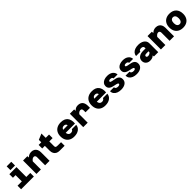

<svg xmlns="http://www.w3.org/2000/svg" viewBox="739 -3220 5672 5672"><g transform="rotate(-45 3575.0 -384.0)"><path d="M242 0V-560H428V0ZM62 0V-149H595V0ZM132 -411V-560H335V-411ZM239 -623V-780H431V-623Z M1065 0V-339Q1065 -373 1048.5 -394Q1032 -415 1002 -415Q967 -415 937 -391.5Q907 -368 870 -313L852 -456Q893 -518 944 -545Q995 -572 1051 -572Q1116 -572 1160.5 -545.5Q1205 -519 1228 -471Q1251 -423 1251 -358V0ZM703 0V-560H884L889 -474V0Z M1668 0Q1608 0 1562 -24Q1516 -48 1490.5 -95Q1465 -142 1465 -208V-662L1651 -740V-217Q1651 -188 1660 -173.5Q1669 -159 1690 -154Q1711 -149 1744 -149H1880V0ZM1355 -411V-560H1789V-411Z M2279 12Q2187 12 2122 -23Q2057 -58 2022 -123.5Q1987 -189 1987 -280Q1987 -370 2022.5 -435.5Q2058 -501 2125 -536.5Q2192 -572 2285 -572Q2437 -572 2505.5 -486.5Q2574 -401 2561 -248H2132L2133 -363L2372 -364Q2370 -395 2346 -415.5Q2322 -436 2286 -436Q2224 -436 2198 -395Q2172 -354 2172 -271Q2172 -231 2184 -200.5Q2196 -170 2220.5 -152.5Q2245 -135 2283 -135Q2317 -135 2344 -152.5Q2371 -170 2376 -196H2560Q2551 -101 2476 -44.5Q2401 12 2279 12Z M3016 -263V-341Q3016 -376 3001 -397Q2986 -418 2952 -418Q2920 -418 2886.5 -394Q2853 -370 2820 -312L2803 -449Q2830 -488 2858 -515.5Q2886 -543 2920.5 -557.5Q2955 -572 2999 -572Q3097 -572 3149.5 -515Q3202 -458 3202 -341V-263ZM2658 0V-560H2838L2844 -473V0Z M3579 12Q3487 12 3422 -23Q3357 -58 3322 -123.5Q3287 -189 3287 -280Q3287 -370 3322.5 -435.5Q3358 -501 3425 -536.5Q3492 -572 3585 -572Q3737 -572 3805.5 -486.5Q3874 -401 3861 -248H3432L3433 -363L3672 -364Q3670 -395 3646 -415.5Q3622 -436 3586 -436Q3524 -436 3498 -395Q3472 -354 3472 -271Q3472 -231 3484 -200.5Q3496 -170 3520.5 -152.5Q3545 -135 3583 -135Q3617 -135 3644 -152.5Q3671 -170 3676 -196H3860Q3851 -101 3776 -44.5Q3701 12 3579 12Z M4236 12Q4156 12 4095 -12.5Q4034 -37 4000.5 -83Q3967 -129 3966 -192H4133Q4132 -156 4159 -137Q4186 -118 4233 -118Q4266 -118 4287.5 -129Q4309 -140 4309 -159Q4309 -178 4291 -188.5Q4273 -199 4243.5 -205.5Q4214 -212 4179 -219Q4144 -226 4108.5 -236.5Q4073 -247 4043.5 -265.5Q4014 -284 3996 -314.5Q3978 -345 3978 -391Q3978 -446 4009 -486.5Q4040 -527 4095.5 -549.5Q4151 -572 4225 -572Q4336 -572 4403 -521.5Q4470 -471 4476 -384H4310Q4308 -412 4286 -427Q4264 -442 4224 -442Q4193 -442 4175.5 -431.5Q4158 -421 4158 -402Q4158 -384 4176 -375Q4194 -366 4223 -360Q4252 -354 4287.5 -348.5Q4323 -343 4358.5 -333Q4394 -323 4423 -304.5Q4452 -286 4470 -255Q4488 -224 4488 -176Q4488 -88 4420 -38Q4352 12 4236 12Z M4886 12Q4806 12 4745 -12.5Q4684 -37 4650.5 -83Q4617 -129 4616 -192H4783Q4782 -156 4809 -137Q4836 -118 4883 -118Q4916 -118 4937.5 -129Q4959 -140 4959 -159Q4959 -178 4941 -188.5Q4923 -199 4893.5 -205.5Q4864 -212 4829 -219Q4794 -226 4758.5 -236.5Q4723 -247 4693.5 -265.5Q4664 -284 4646 -314.5Q4628 -345 4628 -391Q4628 -446 4659 -486.5Q4690 -527 4745.5 -549.5Q4801 -572 4875 -572Q4986 -572 5053 -521.5Q5120 -471 5126 -384H4960Q4958 -412 4936 -427Q4914 -442 4874 -442Q4843 -442 4825.5 -431.5Q4808 -421 4808 -402Q4808 -384 4826 -375Q4844 -366 4873 -360Q4902 -354 4937.5 -348.5Q4973 -343 5008.5 -333Q5044 -323 5073 -304.5Q5102 -286 5120 -255Q5138 -224 5138 -176Q5138 -88 5070 -38Q5002 12 4886 12Z M5610 0 5605 -87V-374Q5605 -406 5581.5 -424.5Q5558 -443 5517 -443Q5477 -443 5453 -427Q5429 -411 5425 -382H5246Q5252 -441 5287 -483.5Q5322 -526 5383 -549Q5444 -572 5526 -572Q5605 -572 5664.5 -547.5Q5724 -523 5757.5 -476.5Q5791 -430 5791 -364V0ZM5446 12Q5393 12 5351 -9.5Q5309 -31 5285.5 -69.5Q5262 -108 5262 -157Q5262 -245 5326.5 -294Q5391 -343 5507 -343H5621L5620 -222L5509 -220Q5477 -220 5459 -207.5Q5441 -195 5441 -173Q5441 -154 5456 -141.5Q5471 -129 5497 -129Q5535 -129 5565 -146Q5595 -163 5613 -193L5631 -84Q5605 -35 5558.5 -11.5Q5512 12 5446 12Z M6265 0V-339Q6265 -373 6248.5 -394Q6232 -415 6202 -415Q6167 -415 6137 -391.5Q6107 -368 6070 -313L6052 -456Q6093 -518 6144 -545Q6195 -572 6251 -572Q6316 -572 6360.5 -545.5Q6405 -519 6428 -471Q6451 -423 6451 -358V0ZM5903 0V-560H6084L6089 -474V0Z M6825 12Q6736 12 6670.5 -23.5Q6605 -59 6570.5 -124Q6536 -189 6536 -279Q6536 -371 6570.5 -436Q6605 -501 6670 -536.5Q6735 -572 6825 -572Q6961 -572 7037.5 -494.5Q7114 -417 7114 -279Q7114 -189 7079.5 -124Q7045 -59 6980 -23.5Q6915 12 6825 12ZM6825 -137Q6873 -137 6900.5 -175Q6928 -213 6928 -280Q6928 -349 6900.5 -386Q6873 -423 6825 -423Q6777 -423 6749 -386Q6721 -349 6721 -279Q6721 -212 6749 -174.5Q6777 -137 6825 -137Z"/></g></svg>

Font: Azeret Mono Thin ExtraBold
Style: Regular
Weight: 800
Version: Version 1.002